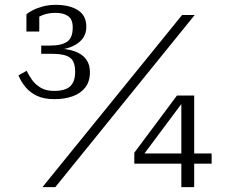

<svg xmlns="http://www.w3.org/2000/svg" viewBox="-20 -772 949 792"><path d="M203 -397Q169 -397 146.5 -411Q124 -425 111 -444Q98 -463 90 -480L56 -461Q67 -435 85.5 -412.5Q104 -390 133 -376.5Q162 -363 204 -363Q247 -363 280 -375Q313 -387 332 -411.5Q351 -436 351 -475Q351 -505 336 -526.5Q321 -548 289 -560Q257 -572 206 -572L196 -565Q233 -565 265 -575.5Q297 -586 316.5 -607.5Q336 -629 336 -662Q336 -708 301.5 -730Q267 -752 210 -752Q181 -752 157 -745.5Q133 -739 115.5 -730Q98 -721 89 -713V-642H142V-711Q135 -710 130 -706Q125 -702 122 -696.5Q119 -691 116 -684Q130 -699 154 -709Q178 -719 209 -719Q242 -719 261 -705.5Q280 -692 280 -659Q280 -616 257 -600Q234 -584 186 -584H150V-550H193Q233 -550 254 -542Q275 -534 282.5 -517.5Q290 -501 290 -476Q290 -435 269.5 -416Q249 -397 203 -397ZM731 -710H783L208 0H155ZM534 -97V-142L710 -378H744L737 -355L555 -111L560 -139H853V-97ZM781 0H728V-360L731 -378H781Z"/></svg>

Font: Roboto Serif SemiCondensed ExtraLight
Style: Regular
Weight: 250
Width: 4
Designer: Greg Gazdowicz
Foundry: Commercial Type
Version: Version 1.007